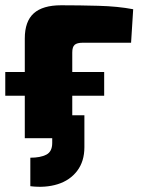

<svg xmlns="http://www.w3.org/2000/svg" viewBox="-21 -524 534 728"><path d="M94 182V74Q132 74 154.5 62.5Q177 51 177 18V0H111V-87H299V34Q299 88 271.5 124Q244 160 197.5 174.5Q151 189 94 182ZM-1 -161V-251H374V-161ZM211 -504Q279 -504 352.5 -502Q426 -500 484 -489L476 -362H293Q271 -362 262 -354Q253 -346 253 -325V0H73V-378Q73 -443 107 -473.5Q141 -504 211 -504Z"/></svg>

Font: Exo 2 ExtraBold
Style: Regular
Weight: 800
Designer: Natanael Gama
Foundry: Natanael Gama
Version: Version 2.010